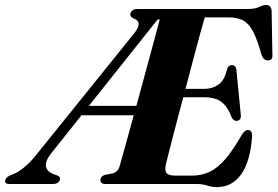

<svg xmlns="http://www.w3.org/2000/svg" viewBox="-83 -736 1110 768"><path d="M703.5 0H339Q318 0 318.5 -17Q319 -30.5 336.5 -36.5L366 -42Q388 -47.5 395 -69.5Q401 -90 416.5 -146Q432 -202 452 -275H243L122 -123Q97 -91.5 101 -70.2Q105 -49 131.5 -39.5L146.5 -34Q160 -28.5 156.5 -17Q151 0 129.5 0H-45Q-67 0 -61.5 -17Q-59 -26.5 -42.5 -34.5L-28.5 -40Q-10.5 -47 14 -66.8Q38.5 -86.5 63.5 -118.5L454 -603Q490 -648.5 452.5 -661.5Q435 -669 439 -683Q445 -700 467 -700H907Q937 -700 953 -708Q969 -716 981 -716Q1001 -716 1003.5 -694L1006.5 -520Q1009.5 -496.5 991.5 -494.5Q981.5 -493.5 974.8 -498.5Q968 -503.5 962.5 -518.5Q946 -578.5 929 -610.5Q912 -642.5 889 -654.5Q866 -666.5 832.5 -666.5H736Q730.5 -649 718.8 -605.5Q707 -562 691.2 -503Q675.5 -444 659 -380.5H735.5Q766.5 -380.5 791.2 -398Q816 -415.5 826 -462Q832.5 -475.5 844 -475.5Q860 -475.5 862.5 -457L880 -279Q883 -253.5 863.5 -252.5Q851 -252 843.5 -267Q827.5 -309.5 803 -328.2Q778.5 -347 733.5 -347H650Q633.5 -285.5 619 -229.2Q604.5 -173 594 -132.8Q583.5 -92.5 580.5 -78.5Q575 -54 583.2 -43.8Q591.5 -33.5 619 -33.5H685Q723 -33.5 755 -48.5Q787 -63.5 817.8 -99Q848.5 -134.5 883.5 -195.5Q896 -216 908.5 -216Q925.5 -216 925.5 -192Q918.5 -90.5 882 -39Q845.5 12.5 784 12.5Q764 12.5 745.5 6.2Q727 0 703.5 0ZM547.5 -658 272.5 -312.5H462.5Q479.5 -375 497 -439.5Q514.5 -504 530 -561Q545.5 -618 556 -658Z"/></svg>

Font: Fraunces 72pt S000
Style: Bold Italic
Weight: 700
Italic angle: -16°
Version: Version 1.000; ttfautohint (v1.8.3)